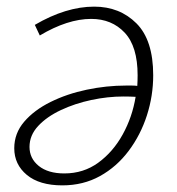

<svg xmlns="http://www.w3.org/2000/svg" viewBox="-20 -552 533 579"><path d="M264 -532Q341 -532 391.5 -481.5Q442 -431 442 -325Q442 -263 423 -204Q404 -145 368 -97Q332 -49 281.5 -21Q231 7 168 7Q99 7 61 -24.5Q23 -56 23 -105Q23 -150 53 -185Q83 -220 132.5 -244.5Q182 -269 241.5 -281.5Q301 -294 360 -294Q370 -294 378 -294Q386 -294 394 -293Q395 -309 395 -325Q395 -412 356 -453.5Q317 -495 255 -495Q184 -495 100 -445L85 -477Q179 -532 264 -532ZM69 -109Q69 -74 97 -51.5Q125 -29 174 -29Q232 -29 276.5 -61.5Q321 -94 350 -146.5Q379 -199 389 -260Q372 -261 352 -261Q305 -261 255.5 -250.5Q206 -240 163.5 -220Q121 -200 95 -172Q69 -144 69 -109Z"/></svg>

Font: Bitter Light
Style: Italic
Weight: 300
Italic angle: -9°
Designer: Sol Matas, and Bitter project Authors
Foundry: Sol Matas
Version: Version 2.001